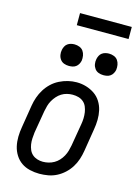

<svg xmlns="http://www.w3.org/2000/svg" viewBox="-136 -993 772 1075"><g transform="rotate(15 250.0 -456.0)"><path d="M202 8Q174 8 146.5 1.5Q119 -5 97.5 -20Q76 -35 61.5 -58Q47 -81 41 -107.5Q35 -134 35.5 -162.5Q36 -191 41 -219L62 -349Q66 -374 74.5 -398.5Q83 -423 97 -445.5Q111 -468 130.5 -486.5Q150 -505 174 -517Q198 -529 223 -535Q248 -541 273 -541Q302 -541 328.5 -533Q355 -525 377 -510Q399 -495 413.5 -472Q428 -449 434 -422.5Q440 -396 439.5 -367.5Q439 -339 434 -311L413 -181Q409 -156 401 -131.5Q393 -107 379 -84.5Q365 -62 345 -43.5Q325 -25 301.5 -13Q278 -1 252.5 3.5Q227 8 202 8ZM204 -62Q220 -62 236.5 -66Q253 -70 268 -78.5Q283 -87 295 -100Q307 -113 315.5 -128.5Q324 -144 328.5 -160Q333 -176 336 -192L358 -322Q361 -339 361.5 -356.5Q362 -374 359.5 -390.5Q357 -407 350.5 -422.5Q344 -438 331.5 -448.5Q319 -459 303 -463.5Q287 -468 269 -468Q253 -468 236.5 -464Q220 -460 205.5 -451Q191 -442 179.5 -429Q168 -416 159.5 -401Q151 -386 146.5 -370Q142 -354 139 -338L117 -208Q115 -191 114 -173.5Q113 -156 115.5 -139.5Q118 -123 124.5 -108Q131 -93 143 -82.5Q155 -72 171 -67Q187 -62 204 -62ZM406 -618Q391 -618 377.5 -623Q364 -628 355.5 -639.5Q347 -651 344.5 -665.5Q342 -680 345 -695Q347 -705 352 -715Q357 -725 366 -731.5Q375 -738 385.5 -740.5Q396 -743 406 -743Q421 -743 435 -737.5Q449 -732 457 -720.5Q465 -709 467.5 -694.5Q470 -680 468 -665Q466 -655 460.5 -645Q455 -635 446 -628.5Q437 -622 426.5 -620Q416 -618 406 -618ZM206 -618Q191 -618 177.5 -623Q164 -628 155.5 -639.5Q147 -651 144.5 -665.5Q142 -680 145 -695Q147 -705 152 -715Q157 -725 166 -731.5Q175 -738 185.5 -740.5Q196 -743 206 -743Q221 -743 235 -737.5Q249 -732 257 -720.5Q265 -709 267.5 -694.5Q270 -680 268 -665Q266 -655 260.5 -645Q255 -635 246 -628.5Q237 -622 226.5 -620Q216 -618 206 -618ZM190 -850V-920H490V-850Z"/></g></svg>

Font: Iosevka Slab Oblique
Style: Regular
Weight: 400
Italic angle: -9°
Monospace: yes
Designer: Belleve Invis
Foundry: Belleve Invis
Version: Version 11.1.1; ttfautohint (v1.8.3)